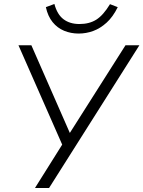

<svg xmlns="http://www.w3.org/2000/svg" viewBox="-20 -947 722 967"><path d="M156 0 301 -231V-201L73 -719H138L335 -270H327L612 -719H682L227 0ZM376 -778Q337 -778 303 -792Q269 -806 245 -835.5Q221 -865 211 -911L254 -927Q268 -874 300 -850Q332 -826 380 -826Q430 -826 465 -848Q500 -870 534 -926L573 -911Q549 -862 517 -833Q485 -804 449.5 -791Q414 -778 376 -778Z"/></svg>

Font: Nunitoga
Style: Light Italic
Weight: 300
Italic angle: -9°
Designer: Vernon Adams
Foundry: Vernon Adams
Version: Version 1.0